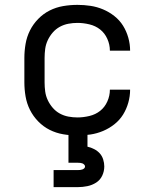

<svg xmlns="http://www.w3.org/2000/svg" viewBox="-20 -548 640 788"><path d="M298 8Q268 8 239 3Q210 -2 184 -15Q158 -28 137 -49.5Q116 -71 103 -97Q90 -123 85 -152Q80 -181 80 -210V-310Q80 -339 85 -368Q90 -397 103 -423Q116 -449 137 -470.5Q158 -492 184 -505Q210 -518 239 -523Q268 -528 298 -528Q325 -528 351.5 -524Q378 -520 403 -509.5Q428 -499 449.5 -482Q471 -465 485 -442.5Q499 -420 506.5 -393.5Q514 -367 514 -340Q514 -340 514 -340Q514 -340 514 -340H431Q431 -340 431 -340Q431 -340 431 -340Q431 -365 420.5 -388.5Q410 -412 391 -427Q372 -442 347 -448Q322 -454 298 -454Q279 -454 260.5 -450.5Q242 -447 225.5 -438Q209 -429 196.5 -414.5Q184 -400 176 -383Q168 -366 165.5 -347.5Q163 -329 163 -310V-210Q163 -191 165.5 -172.5Q168 -154 176 -137Q184 -120 196.5 -105.5Q209 -91 225.5 -82Q242 -73 260.5 -69.5Q279 -66 298 -66Q322 -66 347 -72Q372 -78 391 -93Q410 -108 420.5 -131.5Q431 -155 431 -180Q431 -180 431 -180Q431 -180 431 -180H514Q514 -180 514 -180Q514 -180 514 -180Q514 -153 506.5 -126.5Q499 -100 485 -77.5Q471 -55 449.5 -38Q428 -21 403 -10.5Q378 0 351.5 4Q325 8 298 8ZM200 220V150H300Q305 150 309.5 149.5Q314 149 318 147.5Q322 146 325.5 143Q329 140 329 135Q329 131 325.5 127.5Q322 124 318 122.5Q314 121 309.5 120.5Q305 120 300 120H261V0H339V54Q353 57 366.5 64Q380 71 389.5 81.5Q399 92 403.5 106.5Q408 121 408 135Q408 155 399.5 173Q391 191 374.5 201.5Q358 212 338.5 216Q319 220 300 220Z"/></svg>

Font: Bmono
Style: Regular
Weight: 400
Monospace: yes
Designer: Belleve Invis
Foundry: Belleve Invis
Version: Version 11.2.2; ttfautohint (v1.8.2)